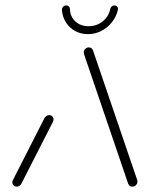

<svg xmlns="http://www.w3.org/2000/svg" viewBox="-20 -695 555 715"><path d="M42.2 0Q35.2 0 30.6 -4.6Q25.9 -9.3 25.9 -16.3Q25.9 -21.1 28.1 -24.4L145.9 -255.9Q148.9 -260.7 153.5 -263.5Q158.1 -266.3 163.3 -266.3Q170.4 -266.3 174.8 -261.7Q179.3 -257 179.3 -250Q179.3 -247.4 177.4 -241.9L59.3 -10.4Q56.7 -5.6 52 -2.8Q47.4 0 42.2 0ZM491.9 -19.3Q491.9 -11.5 486.3 -5.7Q480.7 0 473 0Q467.4 0 463.3 -2.8Q459.3 -5.6 457.4 -10.4L293.3 -492.2Q291.9 -498.1 291.9 -499.6Q291.9 -507.4 297.6 -513Q303.3 -518.5 310.7 -518.5Q316.3 -518.5 320.2 -515.7Q324.1 -513 325.9 -508.5L490.4 -26.3Q491.9 -22.2 491.9 -19.3ZM210.7 -658.1Q210 -664.4 215 -669.6Q220 -674.8 226.7 -674.8Q232.2 -674.8 236.1 -671.3Q240 -667.8 240.4 -662.2Q241.1 -633.3 260.4 -615.4Q279.6 -597.4 310 -597.4Q340 -597.4 362.4 -615.4Q384.8 -633.3 390.7 -662.2Q392.2 -667.8 396.3 -671.3Q400.4 -674.8 405.9 -674.8Q411.9 -674.8 415.7 -670.9Q419.6 -667 419.6 -661.9Q419.6 -661.1 418.9 -658.1Q413.3 -633 396.9 -612.2Q380.4 -591.5 356.9 -579.6Q333.3 -567.8 307.4 -567.8Q281.1 -567.8 259.6 -579.6Q238.1 -591.5 225.2 -612.2Q212.2 -633 210.7 -658.1Z"/></svg>

Font: 26F Galaxy Sans Light
Style: Italic
Weight: 300
Italic angle: -5°
Designer: C₂₉H₂₅N₃O₅
Version: Version 1.200